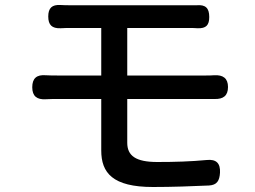

<svg xmlns="http://www.w3.org/2000/svg" viewBox="-20 -730 1020 768"><path d="M647 -428H489V-618H733C747 -618 760 -618 771 -617C804 -616 817 -629 817 -662C817 -698 802 -712 767 -709C756 -709 745 -709 733 -709C655 -709 340 -709 265 -709C249 -709 235 -709 222 -710C188 -712 173 -698 173 -664C173 -630 188 -616 222 -617C235 -618 249 -618 265 -618H385V-428H208C195 -428 179 -428 163 -429C127 -432 109 -417 109 -381C109 -345 128 -331 163 -333C179 -334 196 -334 208 -334H385V-128C385 -39 430 18 592 18C668 18 750 15 816 12C848 10 858 -7 860 -39C862 -77 845 -94 807 -90C744 -84 679 -82 609 -82C523 -82 489 -107 489 -159V-334H648H807C815 -334 826 -334 838 -334C873 -333 892 -347 892 -382C892 -417 872 -431 837 -429C825 -428 813 -428 805 -428Z"/></svg>

Font: GenSenRounded2 TW M
Style: Regular
Weight: 500
Version: Version 2.100;PS 2.1;hotconv 16.6.51;makeotf.lib2.5.65220 DE